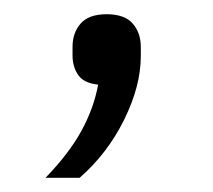

<svg xmlns="http://www.w3.org/2000/svg" viewBox="-20 -112 300 270"><path d="M130 -92Q155 -92 166.5 -79Q178 -66 178 -46V-33Q178 9 154.5 56.5Q131 104 92 138H44Q77 104 94.5 72Q112 40 118 7Q98 5 90 -6.5Q82 -18 82 -34V-46Q82 -66 93.5 -79Q105 -92 130 -92Z"/></svg>

Font: IBM Plex Sans Devanagari Light
Style: Regular
Weight: 300
Designer: Mike Abbink, Paul van der Laan, Pieter van Rosmalen, Erin McLaughlin
Foundry: Bold Monday
Version: Version 1.1